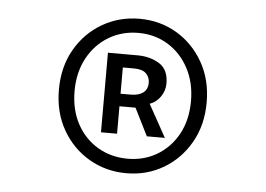

<svg xmlns="http://www.w3.org/2000/svg" viewBox="-38 -760 675 488"><g transform="rotate(5 300.0 -516.0)"><path d="M300 -319Q248 -319 205 -344Q162 -369 136.5 -413.5Q111 -458 111 -516Q111 -574 136.5 -618.5Q162 -663 205 -688Q248 -713 300 -713Q352 -713 394.5 -688Q437 -663 462.5 -618.5Q488 -574 488 -516Q488 -458 462.5 -413.5Q437 -369 394.5 -344Q352 -319 300 -319ZM300 -356Q342 -356 375.5 -376Q409 -396 428.5 -432Q448 -468 448 -516Q448 -563 428.5 -599.5Q409 -636 375.5 -656.5Q342 -677 300 -677Q258 -677 224 -656.5Q190 -636 170.5 -599.5Q151 -563 151 -516Q151 -468 170.5 -432Q190 -396 224 -376Q258 -356 300 -356ZM227 -417V-620H303Q334 -620 358 -605.5Q382 -591 382 -555Q382 -537 371.5 -521.5Q361 -506 344 -500L390 -417H344L309 -487H268V-417ZM268 -519H294Q314 -519 325.5 -527.5Q337 -536 337 -553Q337 -567 327.5 -576.5Q318 -586 296 -586H268Z"/></g></svg>

Font: Source Code Variable
Style: Regular
Weight: 400
Monospace: yes
Designer: Paul D. Hunt, Teo Tuominen
Foundry: Adobe Systems Incorporated
Version: Version 1.010;hotconv 1.0.106;makeotfexe 2.5.65593